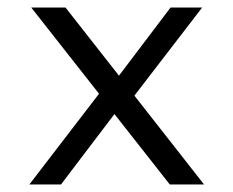

<svg xmlns="http://www.w3.org/2000/svg" viewBox="-20 -490 620 510"><path d="M58 0 243 -241 63 -470H154L296 -289L433 -470H517L337 -236L522 0H431L284 -187L142 0Z"/></svg>

Font: Sometype Mono
Style: Regular
Weight: 400
Monospace: yes
Designer: Ryoichi Tsunekawa
Foundry: Dharma Type
Version: Version 1.000; ttfautohint (v1.8.3)